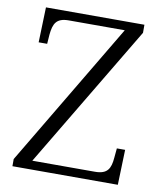

<svg xmlns="http://www.w3.org/2000/svg" viewBox="-81 -779 711 845"><g transform="rotate(10 274.5 -357.0)"><path d="M32 0H503L508 -157H471L467 -114C463 -66 450 -39 394 -39H114L496 -678V-714H56L51 -557H89L92 -599C97 -648 109 -675 165 -675H415L32 -32Z"/></g></svg>

Font: Noto Serif Tamil Light
Style: Italic
Weight: 300
Italic angle: -12°
Designer: Indian Type Foundry, Tom Grace, and the Monotype Design Team
Foundry: Monotype Imaging Inc.
Version: Version 2.003